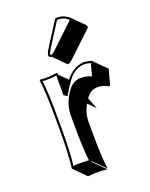

<svg xmlns="http://www.w3.org/2000/svg" viewBox="-138 -747 688 880"><g transform="rotate(-20 205.5 -307.0)"><path d="M241.2 -670.9Q247.6 -672.9 254.9 -672.9Q286.1 -671.9 310.1 -649.9L366.7 -593.3L369.6 -582.5L254.4 -473.6Q235.4 -455.1 224.6 -454.6L168 -511.2Q162.1 -512.2 157.7 -515.6Q154.3 -520 153.8 -523.9Q154.8 -535.2 165.5 -551.8ZM245.6 -255.4Q223.6 -216.3 223.6 -175.3V-123.5Q223.6 -11.2 232.4 56.6L175.8 0L173.8 2.9L230.5 59.6Q211.9 56.6 183.6 56.6Q154.8 56.6 136.7 59.6L80.1 2.9L78.1 0Q86.9 -63 86.9 -180.2V-234.9Q86.9 -373 78.1 -429.2L80.1 -432.1Q124 -427.7 161.1 -435.1Q164.1 -434.6 165 -433.6Q167 -430.2 167 -424.8L205.1 -386.7Q247.1 -437.5 296.9 -439Q311 -438.5 333 -432.1L336.9 -428.2L393.6 -371.6L373.5 -297.4L365.7 -295.4Q349.6 -309.1 313.5 -309.6Q281.2 -308.6 258.8 -276.4L280.3 -220.7ZM157.2 -328.6V-424.3Q125.5 -419.4 89.4 -421.4Q97.2 -362.3 97.2 -234.9V-180.2Q97.2 -67.4 89.4 -8.3Q108.9 -10.3 127 -9.8Q146 -9.8 165 -8.3Q157.2 -74.2 157.2 -180.2V-231.9Q157.2 -280.8 189.9 -332.5Q191.4 -335 192.4 -336.4Q218.8 -375 256.8 -376Q291.5 -375.5 309.6 -364.3L325.7 -423.8Q307.6 -428.7 296.9 -429.2Q251.5 -429.2 217.8 -386.7Q201.2 -365.2 178.7 -327.1L173.3 -317.9ZM247.1 -662.1 173.8 -546.9Q164.1 -530.3 164.1 -523.9Q165.5 -522.5 168 -521Q176.3 -522.9 190.9 -537.1L301.8 -642.1L301.3 -644.5Q279.8 -662.6 254.9 -663.1Q250.5 -662.6 247.1 -662.1Z"/></g></svg>

Font: Linux Biolinum Shadow O
Style: Regular
Weight: 400
Designer: Philipp H. Poll
Foundry: Philipp H. Poll
Version: Version 1.0.4